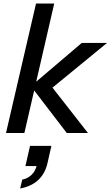

<svg xmlns="http://www.w3.org/2000/svg" viewBox="-20 -753 626 1087"><path d="M14 0 184 -733H287L118 0ZM358 0 155 -265 443 -510H586L259 -242L252 -289L478 0ZM94 314 106 264Q138 257 159.5 236Q181 215 189 180L225 187H124L150 73H271L248 174Q234 232 195 267.5Q156 303 94 314Z"/></svg>

Font: Instrument Sans Medium
Style: Italic
Weight: 500
Italic angle: -13°
Designer: Rodrigo Fuenzalida
Foundry: fragTYPE
Version: Version 1.000;gftools[0.9.28]